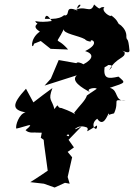

<svg xmlns="http://www.w3.org/2000/svg" viewBox="-20 -586 598 857"><path d="M368 -160C361 -137 337 -117 311 -83C322 -62 336 -75 254 -104C230 -103 247 -133 223 -99C211 -146 193 -136 214 -193C185 -172 157 -151 129 -129L96 -190C28 -116 37 -96 94 -84C66 -80 47 -24 53 -12C93 -20 144 -46 94 -5C111 12 138 3 140 6C207 4 193 21 193 21C220 -13 266 -27 270 24C294 -3 294 38 274 14C313 5 317 -36 368 -17C383 -4 341 17 413 -26C416 11 375 -29 414 -56C441 -16 459 -70 465 -80C475 -66 442 -69 489 -80C516 -138 474 -144 541 -136C488 -134 512 -183 470 -194C546 -219 540 -216 509 -244C461 -233 440 -234 447 -289C429 -286 433 -274 464 -296C496 -296 469 -276 467 -273C500 -332 542 -325 536 -353C506 -374 557 -338 558 -360C552 -427 546 -400 544 -421C548 -466 488 -494 518 -470C501 -487 509 -493 477 -517C476 -506 428 -537 446 -554C417 -558 437 -532 400 -566C383 -520 361 -568 309 -538C370 -572 318 -576 325 -539C266 -564 295 -520 271 -517C260 -524 267 -497 180 -502C189 -546 220 -465 217 -493C142 -480 129 -502 142 -484C161 -481 114 -472 158 -445C110 -412 122 -356 132 -391L162 -403L206 -368L284 -365C227 -431 225 -374 265 -456C260 -436 331 -427 359 -411C370 -433 337 -407 385 -400C380 -418 435 -395 360 -358C412 -342 384 -311 335 -291C389 -284 327 -318 321 -304L242 -318L207 -235L179 -204L323 -250C295 -226 342 -195 387 -172C350 -191 415 -198 411 -189ZM291 234 282 204 302 116 282 92 310 72 286 38 344 -22 317 -9 287 -69 171 -17 162 29 175 38 177 59 193 176C167 193 142 211 115 227L176 234L224 251L270 230Z"/></svg>

Font: Asimov Aggro
Style: It
Weight: 500
Designer: Google
Version: Version 2.000980; 2014